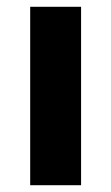

<svg xmlns="http://www.w3.org/2000/svg" viewBox="-20 -546 327 566"><path d="M69 0V-526H219V0Z"/></svg>

Font: DM Sans 9pt Black
Style: Regular
Weight: 900
Version: Version 4.004;gftools[0.9.30]